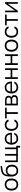

<svg xmlns="http://www.w3.org/2000/svg" viewBox="3608 -4383 868 8124"><g transform="rotate(-90 4042.0 -321.0)"><path d="M295.5 15C455.5 15 551.5 -100.5 551.5 -270.5C551.5 -437.5 457.5 -555 295.5 -555C137.5 -555 40 -440.5 40 -270.5C40 -103 134.5 15 295.5 15ZM118 -270.5C118 -396.5 174.5 -484.5 295.5 -484.5C414.5 -484.5 473.5 -400.5 473.5 -270.5C473.5 -143 415.5 -55.5 295.5 -55.5C178.5 -55.5 118 -140.5 118 -270.5Z M878 15.5C1035.5 16 1134.5 -89.5 1134.5 -250.5C1134.5 -405 1044.5 -513.5 899 -513.5C819 -513.5 746.5 -480.5 705.5 -416C712.5 -501.5 740.5 -570.5 794.5 -603.5C865.5 -649.5 1007.5 -653.5 1080.5 -668.5L1072.5 -735C975.5 -715.5 839.5 -715.5 757 -660C714.5 -632.5 680.5 -587.5 663.5 -538C643 -481.5 629.5 -360.5 632.5 -275.5C637.5 -82.5 726.5 14.5 878 15.5ZM710.5 -249C710.5 -369 771.5 -443 882.5 -443C993 -443 1057 -369 1057 -249C1057 -131.5 997 -55 883.5 -55C771 -55 710.5 -128.5 710.5 -249Z M1860 93.5H1933.5V-68H1863V-540H1791.5V-68H1589.5V-540H1518V-68H1315.5V-540H1244V0H1860Z M2242 15C2352.5 15 2449.5 -41.5 2480 -150H2410C2377 -81 2316.5 -55.5 2239 -55.5C2131.5 -55.5 2068 -125.5 2062 -249.5H2487.5C2493 -440 2399 -555 2239 -555C2083 -555 1983.5 -444.5 1983.5 -267.5C1983.5 -96.5 2084.5 15 2242 15ZM2063.5 -311C2075 -424.5 2137 -487.5 2241 -487.5C2341.5 -487.5 2399.5 -427.5 2410.5 -311Z M2822 15C2929 15 3008 -36.5 3048.5 -132.5L2974.5 -154.5C2947.5 -89.5 2895 -55.5 2822 -55.5C2706 -55.5 2647.5 -140.5 2646 -270C2647.5 -396 2702.5 -484.5 2822 -484.5C2892.5 -484.5 2951 -447 2976.5 -382.5L3048.5 -405.5C3018.5 -498 2931.5 -555 2822.5 -555C2661 -555 2570 -440 2568 -270C2570 -103.5 2658.5 15 2822 15Z M3284.5 0H3358V-472H3549.5V-540H3093V-472H3284.5Z M3644 0H3895.5C3922.5 0 3956 -1 3982.5 -8.5C4042 -25.5 4080 -73 4080 -147C4080 -201.5 4059 -239.5 4021 -262.5C4009.5 -269.5 3997 -274.5 3986.5 -276.5C3998 -281.5 4010.5 -290.5 4020.5 -301.5C4041.5 -323.5 4054 -353.5 4054 -392.5C4054 -462 4013.5 -514 3953 -530.5C3925 -537.5 3889 -540 3866.5 -540H3644ZM3718 -62.5V-238.5H3881.5C3894.5 -238.5 3913 -238.5 3928 -235C3973.5 -228 4004 -196.5 4004 -149C4004 -113 3986.5 -79 3947 -69C3930 -64.5 3906 -62.5 3892 -62.5ZM3718 -301.5V-477H3859C3866.5 -477 3900 -477 3924 -468.5C3959 -457 3977 -426 3977 -388.5C3977 -353.5 3961 -321.5 3926.5 -309.5C3910 -303.5 3886 -301.5 3869 -301.5Z M4408.5 15C4519 15 4616 -41.5 4646.5 -150H4576.5C4543.5 -81 4483 -55.5 4405.5 -55.5C4298 -55.5 4234.5 -125.5 4228.5 -249.5H4654C4659.5 -440 4565.5 -555 4405.5 -555C4249.5 -555 4150 -444.5 4150 -267.5C4150 -96.5 4251 15 4408.5 15ZM4230 -311C4241.5 -424.5 4303.5 -487.5 4407.5 -487.5C4508 -487.5 4566 -427.5 4577 -311Z M4764 0H4837.5V-235H5142V0H5215.5V-540H5142V-305.5H4837.5V-540H4764Z M5355 0H5428.5V-235H5733V0H5806.5V-540H5733V-305.5H5428.5V-540H5355Z M6172 15C6332 15 6428 -100.5 6428 -270.5C6428 -437.5 6334 -555 6172 -555C6014 -555 5916.5 -440.5 5916.5 -270.5C5916.5 -103 6011 15 6172 15ZM5994.5 -270.5C5994.5 -396.5 6051 -484.5 6172 -484.5C6291 -484.5 6350 -400.5 6350 -270.5C6350 -143 6292 -55.5 6172 -55.5C6055 -55.5 5994.5 -140.5 5994.5 -270.5Z M6762 15C6869 15 6948 -36.5 6988.5 -132.5L6914.5 -154.5C6887.5 -89.5 6835 -55.5 6762 -55.5C6646 -55.5 6587.5 -140.5 6586 -270C6587.5 -396 6642.5 -484.5 6762 -484.5C6832.5 -484.5 6891 -447 6916.5 -382.5L6988.5 -405.5C6958.5 -498 6871.5 -555 6762.5 -555C6601 -555 6510 -440 6508 -270C6510 -103.5 6598.5 15 6762 15Z M7224.5 0H7298V-472H7489.5V-540H7033V-472H7224.5Z M8013.5 -540H7952L7655.5 -123V-540H7584V0H7646L7942 -420.5V0H8013.5Z"/></g></svg>

Font: Eudonet
Style: Regular
Weight: 400
Designer: Mikhail Sharanda
Foundry: Mikhail Sharanda
Version: Version 4.503;Glyphs 3.1.2 (3151)